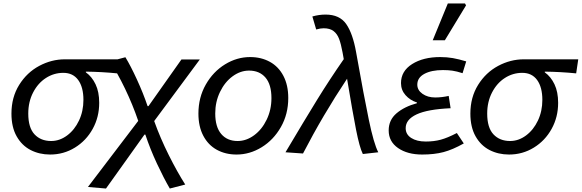

<svg xmlns="http://www.w3.org/2000/svg" viewBox="-20 -878 3354 1107"><path d="M46 -223Q46 -317 90.5 -388.5Q135 -460 206 -498Q277 -536 354 -536H668L656 -455Q565 -464 475 -465V-461Q510 -436 531 -392Q552 -348 552 -285Q552 -203 514.5 -135Q477 -67 412 -27Q347 13 269 13Q207 13 156.5 -13Q106 -39 76 -92Q46 -145 46 -223ZM461 -302Q461 -375 431 -416.5Q401 -458 345 -458Q291 -458 245 -428.5Q199 -399 171 -345Q143 -291 143 -223Q143 -142 179 -103.5Q215 -65 275 -65Q324 -65 367 -97Q410 -129 435.5 -183Q461 -237 461 -302Z M487 200 777 -181Q745 -275 701 -366.5Q657 -458 613 -524L703 -548Q733 -499 769.5 -419.5Q806 -340 831 -266H836L1026 -535H1132L869 -180Q904 -82 953 16Q1002 114 1048 186L959 209Q924 149 885 65.5Q846 -18 818 -102H813L591 209Z M1124 -223Q1124 -316 1166.5 -390.5Q1209 -465 1277.5 -507Q1346 -549 1422 -549Q1486 -549 1536 -521.5Q1586 -494 1614 -440.5Q1642 -387 1642 -313Q1642 -220 1599.5 -145.5Q1557 -71 1488.5 -29Q1420 13 1344 13Q1280 13 1230 -14.5Q1180 -42 1152 -95.5Q1124 -149 1124 -223ZM1545 -312Q1545 -391 1510.5 -431Q1476 -471 1416 -471Q1366 -471 1321 -438Q1276 -405 1248.5 -348Q1221 -291 1221 -224Q1221 -146 1255.5 -105.5Q1290 -65 1350 -65Q1400 -65 1445 -98Q1490 -131 1517.5 -188Q1545 -245 1545 -312Z M1981 -424Q1842 -215 1727 7L1626 0Q1737 -187 1808.5 -303Q1880 -419 1962 -537L1955 -576Q1946 -625 1935 -654Q1924 -683 1903 -699Q1882 -715 1846 -715Q1827 -715 1803 -708L1781 -783Q1819 -794 1857 -794Q1938 -794 1976 -739.5Q2014 -685 2033 -578L2037 -556Q2078 -325 2106.5 -187.5Q2135 -50 2161 0L2072 10Q2053 -28 2033 -129.5Q2013 -231 1981 -424Z M2221 -126Q2221 -186 2266 -224.5Q2311 -263 2384 -283V-287Q2344 -300 2318 -329.5Q2292 -359 2292 -399Q2292 -468 2356 -508.5Q2420 -549 2518 -549Q2557 -549 2591 -543Q2625 -537 2668 -524L2647 -456Q2613 -467 2588.5 -470.5Q2564 -474 2534 -474Q2467 -474 2426.5 -452Q2386 -430 2386 -390Q2386 -358 2416 -337Q2446 -316 2489 -316Q2527 -316 2567 -325L2578 -254Q2445 -248 2382 -218.5Q2319 -189 2319 -139Q2319 -103 2351 -82.5Q2383 -62 2435 -62Q2482 -62 2521 -72.5Q2560 -83 2614 -111L2654 -51Q2590 -15 2537 -1Q2484 13 2414 13Q2329 13 2275 -24.5Q2221 -62 2221 -126ZM2562 -858H2661L2667 -847L2545 -646H2475Z M2692 -223Q2692 -317 2736.5 -388.5Q2781 -460 2852 -498Q2923 -536 3000 -536H3314L3302 -455Q3211 -464 3121 -465V-461Q3156 -436 3177 -392Q3198 -348 3198 -285Q3198 -203 3160.5 -135Q3123 -67 3058 -27Q2993 13 2915 13Q2853 13 2802.5 -13Q2752 -39 2722 -92Q2692 -145 2692 -223ZM3107 -302Q3107 -375 3077 -416.5Q3047 -458 2991 -458Q2937 -458 2891 -428.5Q2845 -399 2817 -345Q2789 -291 2789 -223Q2789 -142 2825 -103.5Q2861 -65 2921 -65Q2970 -65 3013 -97Q3056 -129 3081.5 -183Q3107 -237 3107 -302Z"/></svg>

Font: Nebula Sans Medium
Style: Regular
Weight: 500
Italic angle: -9°
Designer: Paul D. Hunt for Adobe (as Source Sans)
Foundry: Nebula Entertainment & Broadcasting LLC
Version: Version 1.010